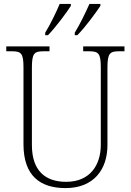

<svg xmlns="http://www.w3.org/2000/svg" viewBox="-20 -951 670 981"><path d="M362 -784V-771H375C415 -811 470 -886 493 -921V-931H437C417 -886 390 -830 362 -784ZM211 -784V-771H225C264 -811 320 -886 342 -921V-931H285C266 -886 239 -830 211 -784ZM315 10C459 10 529 -85 529 -210V-605C529 -679 541 -689 589 -689H616V-714H405V-689H435C483 -689 495 -679 495 -606V-211C495 -110 442 -22 318 -22C211 -22 143 -79 143 -210V-605C143 -679 155 -689 203 -689H233V-714H12V-689H40C88 -689 100 -679 100 -607V-214C100 -53 185 10 315 10Z"/></svg>

Font: Noto Serif Hebrew SemiCondensed ExtraLight
Style: Regular
Weight: 200
Width: 4
Designer: Monotype Design Team
Foundry: Monotype Imaging Inc.
Version: Version 2.004